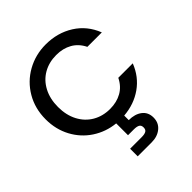

<svg xmlns="http://www.w3.org/2000/svg" viewBox="-257 -864 1286 1286"><g transform="rotate(-45 386.5 -221.0)"><path d="M392 -93Q455 -93 503 -120Q551 -147 578 -202H715Q679 -110 603 -56.5Q527 -3 427 5V48Q485 48 521 75.5Q557 103 557 153Q557 203 521 232.5Q485 262 430 262H298V190H407Q435 190 449 182Q463 174 463 153Q463 132 449 124Q435 116 407 116H352V4Q264 -5 192 -52Q120 -99 78.5 -176.5Q37 -254 37 -349Q37 -451 84.5 -532Q132 -613 213.5 -658.5Q295 -704 392 -704Q503 -704 589.5 -649.5Q676 -595 715 -495H578Q551 -550 503 -577Q455 -604 392 -604Q323 -604 269 -573Q215 -542 184.5 -484Q154 -426 154 -349Q154 -272 184.5 -214Q215 -156 269 -124.5Q323 -93 392 -93Z"/></g></svg>

Font: Poppins Cyr Med
Style: Regular
Weight: 500
Designer: Ninad Kale (Devanagari), Jonny Pinhorn (Latin)
Foundry: Indian Type Foundry
Version: 4.004